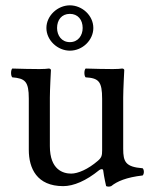

<svg xmlns="http://www.w3.org/2000/svg" viewBox="-20 -688 571 720"><path d="M217 10C256 10 303 -10 352 -50C357 -54 366 -56 367 -49C370 -24 378 10 378 10C386 13 391 12 397 10C419 -8 454 -23 515 -30C521 -36 521 -51 515 -57C451 -62 442 -81 442 -130V-322C442 -352 446 -425 446 -425C446 -428 443 -431 438 -431C433 -430 418 -429 403 -429C371 -429 335 -430 301 -431C295 -425 295 -404 301 -398C350 -395 363 -383 363 -317V-124C363 -105 361 -97 347 -85C310 -53 272 -37 247 -37C217 -37 167 -51 167 -140V-322C167 -352 171 -425 171 -425C171 -428 168 -431 163 -431C158 -430 143 -429 128 -429C96 -429 60 -430 26 -431C20 -425 20 -404 26 -398C74 -394 88 -383 88 -318V-126C88 -57 118 10 217 10ZM154 -583C154 -537 196 -498 242 -498C290 -498 330 -538 330 -583C330 -630 288 -668 242 -668C196 -668 154 -629 154 -583ZM242 -636C272 -636 290 -614 290 -583C290 -555 273 -530 242 -530C211 -530 194 -555 194 -583C194 -613 211 -636 242 -636Z"/></svg>

Font: Libertinus Serif
Style: Regular
Weight: 400
Designer: Philipp H. Poll, Khaled Hosny
Foundry: Caleb Maclennan
Version: Version 7.050;RELEASE